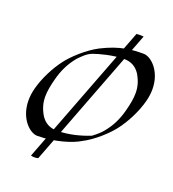

<svg xmlns="http://www.w3.org/2000/svg" viewBox="-152 -857 987 1095"><g transform="rotate(20 341.0 -310.0)"><path d="M531.7 -739.7C519.5 -741.2 502.4 -741.2 488.3 -739.7L160.2 117.7C172.4 121.6 189.5 122.1 204.1 117.7ZM565.7 -647.5C496.9 -647.5 424.1 -643.6 316.6 -588.9C248.6 -553.7 177 -486.8 143.2 -440.9C105.1 -389.6 68.3 -319.8 49.4 -249.5C42.2 -222.4 39 -197.1 39 -173.9C39 -64.5 109.4 0 155 0C263.8 0 363.8 -34.2 404.2 -59.1C471.9 -93.3 543.6 -160.2 577.5 -206.5C615.6 -257.8 652.4 -327.6 671.4 -398.4C678.6 -425.4 681.8 -450.5 681.8 -473.7C681.8 -582.9 611.3 -647.5 565.7 -647.5ZM291.4 -547.4C322.3 -559.1 405 -581.5 470 -581.5C516.3 -581.5 546.3 -562 567.8 -529.3C589.7 -492.4 599.3 -458.7 599.3 -420.2C599.3 -387.8 592.5 -352 580.8 -308.1C566.8 -255.9 546.1 -208 504.5 -158.2C490.7 -141.6 470.4 -124 447.9 -107.4C392.6 -85 321.1 -65.9 250.3 -65.9C204.4 -65.9 174.4 -85.4 152.8 -117.7C130.9 -154.5 121.3 -188.4 121.3 -226.9C121.3 -259.4 128.1 -295.1 139.8 -338.9C153.8 -391.1 174.7 -439.9 215.7 -489.3C234 -508.3 260.2 -536.6 291.4 -547.4Z"/></g></svg>

Font: Pierce
Style: Oblique
Weight: 400
Italic angle: -15°
Version: Version 0.2.0